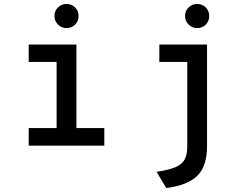

<svg xmlns="http://www.w3.org/2000/svg" viewBox="-20 -736 1272 970"><path d="M255 -655Q255 -681 273 -698.5Q291 -716 316 -716Q342 -716 359.5 -698.5Q377 -681 377 -655Q377 -629 359.5 -611.5Q342 -594 316 -594Q291 -594 273 -612Q255 -630 255 -655ZM507 -89V0H125V-89H266V-423H125V-511H366V-89ZM915 -655Q915 -681 933 -698.5Q951 -716 976 -716Q1002 -716 1019.5 -698.5Q1037 -681 1037 -655Q1037 -629 1019.5 -611.5Q1002 -594 976 -594Q951 -594 933 -612Q915 -630 915 -655ZM1026 2Q1026 104 977 152Q928 200 820 214L771 132Q832 123 865.5 109Q899 95 912.5 70.5Q926 46 926 4V-423H785V-511H1026Z"/></svg>

Font: Overpass Mono Light
Style: Bold
Weight: 600
Monospace: yes
Designer: Delve Withrington, Dave Bailey
Foundry: Delve Fonts
Version: Version 1.000;DELV;Overpass